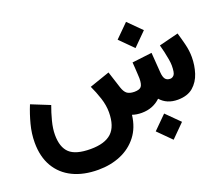

<svg xmlns="http://www.w3.org/2000/svg" viewBox="-135 -802 1469 1261"><g transform="rotate(-20 599.5 -171.5)"><path d="M791 145.5 882.8 54.2 974.6 145.5 882.8 237.3ZM761.7 -505.9 853.5 -597.2 945.3 -505.9 853.5 -414.1ZM747.6 0Q710.9 0 681.6 -10.3Q671.4 76.2 625.7 135Q580.1 193.8 509.3 223.9Q438.5 253.9 352.1 253.9Q249.5 253.9 174.8 217.5Q100.1 181.2 59.3 111.8Q18.6 42.5 18.6 -56.6Q18.6 -118.7 35.2 -182.4Q51.8 -246.1 75.7 -304.2L205.1 -252Q188 -206.1 174.6 -154.3Q161.1 -102.5 161.1 -59.1Q161.1 27.8 204.3 68.1Q247.6 108.4 350.6 108.4Q449.7 108.4 497.3 64.5Q544.9 20.5 545.4 -78.1Q545.4 -127 528.6 -178.5Q511.7 -230 490.2 -275.4L631.8 -324.2L669.9 -206.1Q680.7 -173.3 697.8 -160.2Q714.8 -147 748.5 -146.5Q784.2 -146.5 796.9 -161.6Q809.6 -176.8 809.6 -219.2Q809.6 -225.6 808.3 -246.3Q807.1 -267.1 805.7 -291.3Q804.2 -315.4 802.7 -332L941.4 -348.6L951.7 -207.5Q954.1 -175.3 965.3 -160.9Q976.6 -146.5 999.5 -146.5Q1014.6 -146.5 1026.4 -160.4Q1038.1 -174.3 1038.1 -225.6Q1038.1 -243.2 1033.7 -269.3Q1029.3 -295.4 1022.9 -323.7Q1016.6 -352.1 1009.8 -375.5L1145.5 -409.7Q1158.2 -368.2 1169.4 -322.5Q1180.7 -276.9 1180.7 -232.9Q1180.7 -174.8 1163.6 -121.6Q1146.5 -68.4 1107.2 -34.4Q1067.9 -0.5 1000 0Q923.3 0 878.9 -50.8Q825.2 0 747.6 0Z"/></g></svg>

Font: Vazir Black WOL-UI
Style: Black-WOL-UI
Weight: 900
Designer: Saber Rastikerdar
Foundry: Saber Rastikerdar
Version: Version 30.0.0